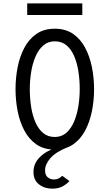

<svg xmlns="http://www.w3.org/2000/svg" viewBox="-20 -884 656 1150"><path d="M308 12Q243 12 198 -19.2Q153 -50.5 125.5 -102.8Q98 -155 85.5 -219.2Q73 -283.5 73 -350Q73 -416.5 85.5 -480.8Q98 -545 125.5 -597.2Q153 -649.5 198 -680.8Q243 -712 308 -712Q373 -712 418 -680.8Q463 -649.5 490.5 -597.2Q518 -545 530.8 -480.8Q543.5 -416.5 543.5 -350Q543.5 -283.5 530.8 -219.2Q518 -155 490.5 -102.8Q463 -50.5 418 -19.2Q373 12 308 12ZM308 -63.5Q349 -63.5 377.5 -88.8Q406 -114 423.8 -156Q441.5 -198 449.5 -248.8Q457.5 -299.5 457.5 -350Q457.5 -405.5 449.5 -456.8Q441.5 -508 424 -548.5Q406.5 -589 378 -612.8Q349.5 -636.5 308 -636.5Q267 -636.5 238.5 -611.2Q210 -586 192.2 -544.2Q174.5 -502.5 166.5 -451.8Q158.5 -401 158.5 -350Q158.5 -295 166.5 -243.8Q174.5 -192.5 192.2 -151.8Q210 -111 238.5 -87.2Q267 -63.5 308 -63.5ZM292.5 246Q246.5 246 213.5 220.2Q180.5 194.5 180.5 146Q180.5 96 217.2 58.5Q254 21 317.5 0H380Q312.5 27.5 281.2 64Q250 100.5 250 136.5Q250 165.5 266.2 178.2Q282.5 191 301 191Q320.5 191 333 183.8Q345.5 176.5 353 169L396 200.5Q381.5 217 356.2 231.5Q331 246 292.5 246ZM143 -794V-863.5H473V-794Z"/></svg>

Font: Overpass Mono Light
Style: Regular
Weight: 400
Monospace: yes
Version: Version 4.000